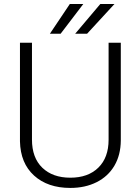

<svg xmlns="http://www.w3.org/2000/svg" viewBox="-20 -923 697 953"><path d="M79.1 0ZM579.6 -710.9V-225.6Q579.1 -153.8 547.9 -100.6Q516.6 -47.4 459.7 -18.8Q402.8 9.8 329.1 9.8Q216.8 9.8 149.2 -51.5Q81.5 -112.8 79.1 -221.2V-710.9H138.7V-230Q138.7 -140.1 189.9 -90.6Q241.2 -41 329.1 -41Q417 -41 468 -90.8Q519 -140.6 519 -229.5V-710.9ZM478 -903.3H548.3L412.1 -755.4H353ZM326.7 -903.3H393.6L280.8 -755.4H227.5Z"/></svg>

Font: Roboto Light
Style: Regular
Weight: 300
Designer: Google
Version: Version 2.134; 2016; ttfautohint (v1.6)